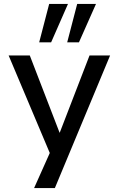

<svg xmlns="http://www.w3.org/2000/svg" viewBox="-20 -780 607 980"><path d="M154 180 251 -37V41L24 -497H132L284 -103H285L437 -497H542L260 180ZM323 -564 374 -760H470L383 -564ZM180 -564 231 -760H327L241 -564Z"/></svg>

Font: Nunito Sans 7pt Medium
Style: Regular
Weight: 500
Designer: Vernon Adams
Foundry: Vernon Adams
Version: Version 3.101;gftools[0.9.27]